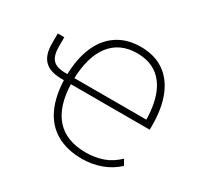

<svg xmlns="http://www.w3.org/2000/svg" viewBox="-152 -899 1133 1094"><g transform="rotate(30 414.5 -352.5)"><path d="M506 8Q407 8 338 -32Q269 -72 233 -149Q197 -226 194 -337L203 -329H179Q103 -329 67 -365Q31 -401 31 -476V-542H74V-479Q74 -422 98 -395.5Q122 -369 179 -369H204L194 -360Q196 -471 230 -550Q264 -629 328 -671Q392 -713 480 -713Q571 -713 633 -670.5Q695 -628 727 -548.5Q759 -469 759 -357V-329H232L240 -337Q243 -188 310 -111Q377 -34 508 -34Q567 -34 618.5 -52Q670 -70 715 -113L735 -77Q690 -35 631 -13.5Q572 8 506 8ZM481 -671Q367 -671 305 -590.5Q243 -510 240 -359L232 -369H725L714 -352Q714 -509 654.5 -590Q595 -671 481 -671Z"/></g></svg>

Font: Nunito Sans 10pt SemiCondensed ExtraLight
Style: Regular
Weight: 250
Width: 4
Designer: Vernon Adams
Foundry: Vernon Adams
Version: Version 3.101;gftools[0.9.27]